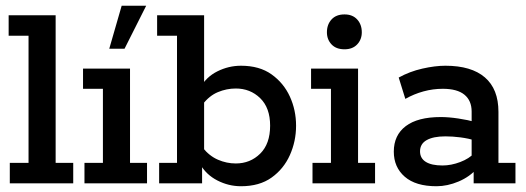

<svg xmlns="http://www.w3.org/2000/svg" viewBox="-20 -636 1824 666"><path d="M14 0V-71H79V-512H10V-583H173V-71H234V0Z M273 0V-71H337V-328H268V-398H431V-71H490V0ZM359 -467 402 -616H487L412 -467Z M816 10Q773 10 734 -10Q695 -30 674 -67L681 -72V0H532V-71H594V-512H525V-583H688V-332L674 -331Q695 -369 734 -388.5Q773 -408 816 -408Q880 -408 922 -378Q964 -348 985.5 -301Q1007 -254 1007 -200Q1007 -146 985.5 -98Q964 -50 922 -20Q880 10 816 10ZM798 -69Q848 -69 882.5 -103Q917 -137 917 -200Q917 -262 882.5 -295.5Q848 -329 798 -329Q766 -329 736 -316.5Q706 -304 683 -274L688 -310V-85L683 -124Q706 -95 736 -82Q766 -69 798 -69Z M1064 0V-71H1128V-328H1059V-398H1222V-71H1281V0ZM1175 -465Q1146 -465 1130 -482Q1114 -499 1114 -524Q1114 -551 1130 -568.5Q1146 -586 1175 -586Q1203 -586 1219 -568.5Q1235 -551 1235 -524Q1235 -499 1219 -482Q1203 -465 1175 -465Z M1494 10Q1422 10 1384 -23Q1346 -56 1346 -110Q1346 -167 1387.5 -198.5Q1429 -230 1509 -230Q1536 -230 1569.5 -225Q1603 -220 1632 -212L1616 -201V-249Q1616 -287 1591 -307.5Q1566 -328 1516 -328Q1482 -328 1449 -319Q1416 -310 1386 -293L1363 -367Q1401 -388 1445 -398Q1489 -408 1525 -408Q1615 -408 1662 -367.5Q1709 -327 1709 -248V-71H1768V0H1623V-64L1636 -53Q1610 -23 1571 -6.5Q1532 10 1494 10ZM1515 -62Q1545 -62 1576.5 -74Q1608 -86 1625 -105L1616 -77V-174L1632 -148Q1604 -156 1577 -159.5Q1550 -163 1525 -163Q1483 -163 1460 -150Q1437 -137 1437 -111Q1437 -87 1457 -74.5Q1477 -62 1515 -62Z"/></svg>

Font: Rokkitt Medium
Style: Regular
Weight: 500
Version: Version 3.103